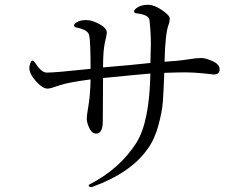

<svg xmlns="http://www.w3.org/2000/svg" viewBox="-20 -760 1040 796"><path d="M101.6 -478.5Q101.6 -486.3 105.5 -497.6Q109.4 -508.8 115.2 -508.8Q120.1 -508.8 127.9 -496.1Q152.3 -459 173.8 -459Q210 -459 355.5 -474.6Q355.5 -590.8 349.6 -614.3Q343.8 -637.7 293.9 -646.5Q287.1 -648.4 287.1 -655.3Q287.1 -662.1 301.3 -669.4Q315.4 -676.8 338.9 -676.8Q361.3 -676.8 392.1 -660.2Q422.9 -643.6 422.9 -624Q422.9 -617.2 415 -584Q407.2 -550.8 407.2 -480.5Q535.2 -491.2 603.5 -499L605.5 -575.2Q605.5 -627.9 599.6 -676.8Q597.7 -699.2 543 -705.1Q536.1 -707 536.1 -713.9Q536.1 -720.7 552.2 -730.5Q568.4 -740.2 593.8 -740.2Q619.1 -740.2 651.4 -718.3Q683.6 -696.3 683.6 -683.6Q683.6 -669.9 678.7 -657.2Q665 -621.1 662.1 -503.9Q722.7 -507.8 758.8 -513.7Q793.9 -519.5 813.5 -519.5Q833 -519.5 861.8 -506.3Q890.6 -493.2 890.6 -472.7Q890.6 -451.2 866.2 -451.2Q861.3 -451.2 820.3 -456.1Q779.3 -460 749 -460Q717.8 -460 661.1 -458Q658.2 -380.9 655.3 -339.4Q652.3 -297.9 636.7 -240.2Q621.1 -182.6 592.8 -143.6Q522.5 -43 363.3 14.6Q360.4 15.6 359.4 15.6Q347.7 15.6 347.7 8.8Q347.7 5.9 350.6 4.9Q476.6 -59.6 545.9 -168.9Q599.6 -254.9 603.5 -455.1Q564.5 -452.1 407.2 -436.5Q406.2 -361.3 406.2 -258.8Q406.2 -206.1 378.9 -206.1Q361.3 -206.1 350.6 -228.5Q339.8 -251 339.8 -267.6Q339.8 -283.2 347.7 -328.1Q354.5 -373 355.5 -430.7Q263.7 -418.9 226.6 -406.2Q188.5 -392.6 177.7 -392.6Q156.2 -392.6 128.9 -423.3Q101.6 -454.1 101.6 -478.5Z"/></svg>

Font: GenEi Koburi Mincho v6
Style: Regular
Weight: 400
Designer: o_tamon (Modified)
Foundry: o_tamon / Adobe Systems Incorporated
Version: Version 6.1